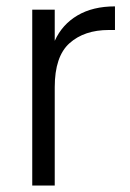

<svg xmlns="http://www.w3.org/2000/svg" viewBox="-20 -576 402 596"><path d="M80.1 0V-545.9H149.9V-449.2Q172.9 -500 220.5 -528.1Q268.1 -556.2 336.9 -556.2V-482.9H317.9Q241.7 -482.9 195.8 -441.9Q149.9 -400.9 149.9 -305.2V0Z"/></svg>

Font: Poppins Light
Style: Regular
Weight: 300
Designer: Ninad Kale (Devanagari), Jonny Pinhorn (Latin)
Foundry: Indian Type Foundry
Version: 4.004